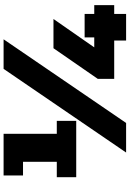

<svg xmlns="http://www.w3.org/2000/svg" viewBox="158 -898 740 1097"><g transform="rotate(-90 528.5 -350.0)"><path d="M312 -350 286 -396H386V-285H64V-396H178L152 -350V-649L220 -589H74V-700H312ZM205 0 683 -700H852L374 0ZM626 -68V-162L801 -415H968L792 -162L723 -182H1047V-68ZM845 0V-68L863 -182V-237H997V0Z"/></g></svg>

Font: MOST Montserrat Black
Style: Regular
Weight: 900
Designer: Julieta Ulanovsky
Foundry: Julieta Ulanovsky
Version: Version 8.000;March 11, 2024;FontCreator 15.0.0.2926 64-bit